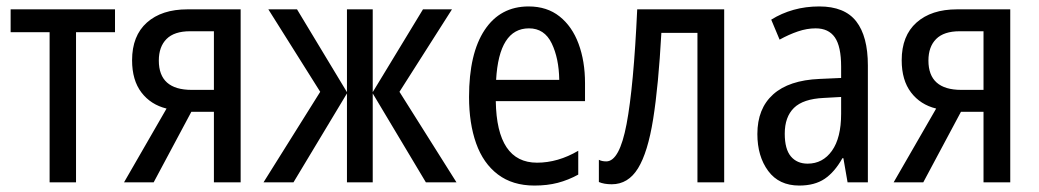

<svg xmlns="http://www.w3.org/2000/svg" viewBox="-20 -566 3224 596"><path d="M337 -466H216V0H134V-466H13V-537H337Z M457 0H365L497 -229Q448 -241 419 -279Q390 -317 390 -379Q390 -455 436 -496Q482 -537 562 -537H727V0H644V-219H574ZM473 -378Q473 -287 575 -287H644V-469H570Q521 -469 497 -445Q473 -421 473 -378Z M1383 -537 1220 -281 1397 0H1302L1137 -276V0H1057V-276L891 0H798L974 -281L813 -537H902L1057 -280V-537H1137V-280L1293 -537Z M1621 -546Q1678 -546 1717 -515Q1756 -484 1776 -430Q1796 -376 1796 -308V-252H1519Q1522 -61 1647 -61Q1712 -61 1775 -98V-24Q1744 -7 1711.5 1.5Q1679 10 1639 10Q1571 10 1525.5 -24.5Q1480 -59 1458 -121Q1436 -183 1436 -265Q1436 -400 1484.5 -473Q1533 -546 1621 -546ZM1622 -478Q1529 -478 1520 -318H1716Q1715 -385 1692.5 -431.5Q1670 -478 1622 -478Z M2228 0H2145V-464H2033Q2024 -300 2007.5 -196.5Q1991 -93 1960.5 -43.5Q1930 6 1879 6Q1855 6 1839 -1V-70Q1848 -65 1862 -65Q1903 -65 1925 -181Q1947 -297 1958 -537H2228Z M2523 -546Q2602 -546 2638 -499.5Q2674 -453 2674 -363V0H2611L2598 -75H2595Q2571 -32 2540 -11Q2509 10 2461 10Q2398 10 2364.5 -35.5Q2331 -81 2331 -150Q2331 -229 2380 -273Q2429 -317 2524 -321L2591 -324V-359Q2591 -422 2571.5 -450Q2552 -478 2512 -478Q2485 -478 2457 -468.5Q2429 -459 2400 -443L2374 -505Q2406 -525 2443.5 -535.5Q2481 -546 2523 -546ZM2591 -265 2537 -262Q2473 -259 2444.5 -231Q2416 -203 2416 -151Q2416 -103 2435 -80.5Q2454 -58 2487 -58Q2534 -58 2562.5 -98Q2591 -138 2591 -213Z M2846 0H2754L2886 -229Q2837 -241 2808 -279Q2779 -317 2779 -379Q2779 -455 2825 -496Q2871 -537 2951 -537H3116V0H3033V-219H2963ZM2862 -378Q2862 -287 2964 -287H3033V-469H2959Q2910 -469 2886 -445Q2862 -421 2862 -378Z"/></svg>

Font: Avrile Sans Condensed
Style: Regular
Weight: 400
Width: 3
Designer: Monotype Design Team
Foundry: Monotype Imaging Inc.
Version: Version 2.001;September 10, 2019;FontCreator 11.5.0.2425 64-